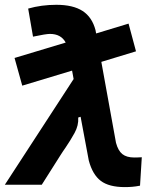

<svg xmlns="http://www.w3.org/2000/svg" viewBox="-41 -762 647 792"><path d="M50.8 -408.7 19 -522.9 230 -586.4Q210.9 -622.1 165 -622.1Q148.4 -622.1 95.2 -610.8L75.2 -726.6Q129.9 -742.2 191.4 -742.2Q260.3 -742.2 299.6 -716.8Q338.9 -691.4 353 -637.7L355.5 -624L489.3 -664.6L520 -550.3L377 -506.8L437.5 -172.9Q446.3 -140.1 463.9 -126.2Q481.4 -112.3 513.2 -112.3Q518.1 -112.3 525.1 -112.5Q532.2 -112.8 543.9 -113.3L536.6 3.9Q519.5 7.3 504.9 8.5Q490.2 9.8 474.1 9.8Q408.7 9.8 374.8 -15.9Q340.8 -41.5 325.2 -100.1L291.5 -280.3L281.7 -277.3Q283.7 -244.6 266.6 -213.6Q249.5 -182.6 229.5 -153.3Q223.6 -145 218.3 -137Q212.9 -128.9 208 -121.1L131.3 0H-21L262.7 -436L256.3 -470.7Z"/></svg>

Font: CaskaydiaCove NF
Style: Bold Italic
Weight: 700
Italic angle: -10°
Designer: Aaron Bell
Foundry: Saja Typeworks
Version: Version 2111.001; VTT 6.35;Nerd Fonts 3.2.1